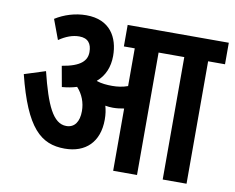

<svg xmlns="http://www.w3.org/2000/svg" viewBox="-72 -725 998 817"><g transform="rotate(10 427.5 -316.0)"><path d="M392 -208C392 -231 389 -250 384 -267C395 -265 406 -264 417 -264C433 -264 449 -266 465 -269V0H568V-529H679V0H782V-529H855V-622H418V-529H465V-366C443 -358 420 -355 398 -355C375 -355 351 -357 331 -364L330 -365C363 -393 380 -433 380 -481C380 -561 341 -632 238 -632C190 -632 143 -617 105 -593L137 -507C166 -527 195 -538 224 -538C262 -538 278 -516 278 -480C278 -443 253 -415 172 -402L188 -313C212 -315 233 -319 252 -325C277 -298 290 -263 290 -227C290 -181 271 -153 235 -153C178 -153 145 -226 110 -368L19 -339C75 -115 142 -57 245 -57C335 -57 392 -111 392 -208Z"/></g></svg>

Font: Noto Sans Devanagari ExtraCondensed SemiBold
Style: Regular
Weight: 600
Width: 2
Designer: Jelle Bosma - Monotype Design Team
Foundry: Monotype Imaging Inc.
Version: Version 2.004